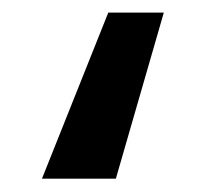

<svg xmlns="http://www.w3.org/2000/svg" viewBox="-20 -166 329 297"><path d="M159.2 110.4H44.9L147.5 -146.5H233.4Z"/></svg>

Font: irohakakuC Regular
Style: Regular
Weight: 400
Designer: [Source Han Sans]
Ryoko NISHIZUKA Ë•øÂ°öÊ∂ºÂ≠ê (kana & ideographs); Paul D. Hunt (Latin, Greek & Cyrillic); Wenlong ZHAN
Version: Version 1.001.20160904